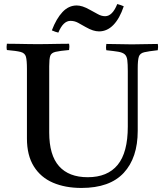

<svg xmlns="http://www.w3.org/2000/svg" viewBox="-20 -917 807 948"><path d="M14 -701Q34 -701 62.5 -700.5Q91 -700 119.5 -699.5Q148 -699 167 -699Q186 -699 214.5 -699.5Q243 -700 272 -700.5Q301 -701 321 -701Q324 -686 321 -670Q275 -666 254 -661Q233 -656 228 -641Q223 -626 223 -590V-263Q223 -151 271.5 -96.5Q320 -42 413 -42Q511 -42 561 -103Q611 -164 611 -292V-566Q611 -601 608.5 -620.5Q606 -640 595.5 -649Q585 -658 564 -661.5Q543 -665 505 -669Q502 -684 505 -700Q532 -700 570 -699Q608 -698 631 -698Q656 -698 693.5 -699Q731 -700 759 -700Q762 -685 759 -669Q713 -664 692 -659Q671 -654 665.5 -637Q660 -620 660 -579V-271Q660 -138 591 -63.5Q522 11 382 11Q302 11 241.5 -15Q181 -41 147 -95.5Q113 -150 113 -233V-577Q113 -619 108 -637Q103 -655 82 -660.5Q61 -666 14 -670Q11 -685 14 -701ZM559 -897Q568 -895 576 -892Q584 -889 591 -886Q571 -826 540 -794Q509 -762 469 -762Q455 -762 439 -767Q423 -772 402 -784Q383 -795 365.5 -804.5Q348 -814 328 -814Q292 -814 268 -756Q254 -759 236 -767Q258 -825 288.5 -857.5Q319 -890 359 -890Q372 -890 388 -885Q404 -880 425 -868Q444 -858 462.5 -847.5Q481 -837 499 -837Q535 -837 559 -897Z"/></svg>

Font: Tiro Devanagari Sanskrit
Style: Regular
Weight: 400
Designer: Devanagari: John Hudson & Fiona Ross. Latin: John Hudson.
Foundry: Tiro Typeworks Ltd.
Version: Version 1.52